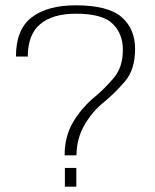

<svg xmlns="http://www.w3.org/2000/svg" viewBox="-20 -700 582 722"><path d="M223 -116H267.5Q268 -178 297.2 -229.2Q326.5 -280.5 371.5 -316.5Q410 -348 449 -392.8Q488 -437.5 488 -515.5Q488 -592 437 -636Q386 -680 264.5 -680Q158.5 -680 99.2 -634.8Q40 -589.5 40 -487.5H84.5Q84.5 -570 131.2 -609.2Q178 -648.5 265.5 -648.5Q364.5 -648.5 403.2 -611Q442 -573.5 442 -513.5Q442 -447 408.2 -407.5Q374.5 -368 341 -339.5Q290.5 -299 256.8 -244Q223 -189 223 -116ZM224 -68.5V2H267V-68.5Z"/></svg>

Font: Anybody Expanded ExtraLight
Style: Regular
Weight: 250
Width: 7
Version: Version 1.113;gftools[0.9.25]